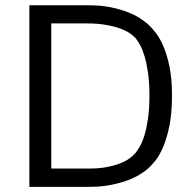

<svg xmlns="http://www.w3.org/2000/svg" viewBox="-20 -724 744 744"><path d="M93.8 0V-703.6H322.3Q372.1 -703.6 410.2 -695.6Q448.2 -687.5 476.6 -676.3Q504.9 -665 523.4 -652.6Q542 -640.1 552.7 -630.9Q566.9 -618.2 583.5 -596.9Q600.1 -575.7 614 -542.7Q627.9 -509.8 637.2 -463.6Q646.5 -417.5 646.5 -355Q646.5 -287.6 637 -239Q627.4 -190.4 613 -156.2Q598.6 -122.1 581.8 -101.1Q564.9 -80.1 550.8 -68.4Q540.5 -59.6 521.7 -47.9Q502.9 -36.1 475.3 -25.6Q447.8 -15.1 410.4 -7.6Q373 0 325.2 0ZM178.7 -633.3V-70.8H323.7Q363.8 -70.8 394 -76.7Q424.3 -82.5 446.3 -91.3Q468.3 -100.1 482.2 -110.4Q496.1 -120.6 503.9 -129.9Q511.7 -139.2 521.2 -155.3Q530.8 -171.4 539.1 -197.8Q547.4 -224.1 553.2 -262.2Q559.1 -300.3 559.1 -353Q559.1 -403.8 553.7 -441.2Q548.3 -478.5 540.5 -504.9Q532.7 -531.2 523.7 -547.9Q514.6 -564.5 507.3 -573.7Q500 -583 485.4 -593.5Q470.7 -604 447.5 -612.8Q424.3 -621.6 391.6 -627.4Q358.9 -633.3 314.9 -633.3Z"/></svg>

Font: Metrophobic
Style: Regular
Weight: 400
Designer: vernon adams
Foundry: vernon adams
Version: Version 1.000